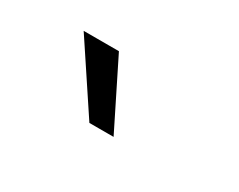

<svg xmlns="http://www.w3.org/2000/svg" viewBox="-41 -889 581 467"><g transform="rotate(30 250.0 -655.5)"><path d="M219 -562 95 -749H194L287 -562Z"/></g></svg>

Font: Nunito Sans 7pt SemiCondensed
Style: Regular
Weight: 400
Width: 4
Designer: Vernon Adams
Foundry: Vernon Adams
Version: Version 3.101;gftools[0.9.27]